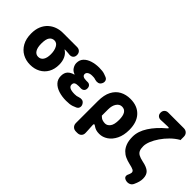

<svg xmlns="http://www.w3.org/2000/svg" viewBox="-35 -1520 2442 2442"><g transform="rotate(45 1186.5 -298.5)"><path d="M311 14Q236 14 174.5 -19.5Q113 -53 76.5 -118.5Q40 -184 40 -278Q40 -352 63 -406.5Q86 -461 125.5 -497Q165 -533 215 -551Q265 -569 319 -569H574Q607 -569 627 -549Q647 -529 647 -496Q647 -463 627 -445.5Q607 -428 574 -431Q561 -433 552.5 -433.5Q544 -434 530.5 -435Q517 -436 487 -437V-432Q528 -408 551 -360Q574 -312 574 -249Q574 -168 540.5 -109Q507 -50 447.5 -18Q388 14 311 14ZM313 -130Q357 -130 381 -166Q405 -202 405 -268Q405 -333 381 -379Q357 -425 313 -425Q271 -425 246.5 -391.5Q222 -358 222 -278Q222 -207 246 -168.5Q270 -130 313 -130Z M958 14Q885 14 823.5 -5.5Q762 -25 725.5 -64.5Q689 -104 689 -163Q689 -220 718 -251.5Q747 -283 798 -296V-301Q755 -315 733.5 -350Q712 -385 712 -419Q712 -476 747 -512Q782 -548 838.5 -565.5Q895 -583 960 -583Q994 -583 1017 -580Q1040 -577 1059 -570.5Q1078 -564 1100 -555Q1127 -544 1133.5 -518.5Q1140 -493 1125 -467Q1111 -442 1086.5 -436Q1062 -430 1034 -438Q1024 -441 1017.5 -443Q1011 -445 1001 -446Q991 -447 970 -447Q932 -447 909 -432.5Q886 -418 886 -394Q886 -349 960 -349Q967 -349 972.5 -349Q978 -349 979 -349Q1007 -351 1024 -334.5Q1041 -318 1041 -289Q1041 -261 1024 -245.5Q1007 -230 979 -231Q976 -231 963 -231.5Q950 -232 942 -232Q901 -232 882 -221Q863 -210 863 -181Q863 -122 976 -122Q1000 -122 1011.5 -124.5Q1023 -127 1041 -133Q1069 -143 1093.5 -138.5Q1118 -134 1134 -108Q1150 -83 1144.5 -57Q1139 -31 1112 -18Q1086 -6 1064.5 1Q1043 8 1018.5 11Q994 14 958 14Z M1326 202Q1291 202 1269.5 180.5Q1248 159 1248 124V-270Q1248 -379 1284 -448Q1320 -517 1382 -550Q1444 -583 1523 -583Q1648 -583 1719.5 -507Q1791 -431 1791 -294Q1791 -196 1757 -127Q1723 -58 1669 -22Q1615 14 1555 14Q1520 14 1494.5 6Q1469 -2 1443 -21Q1416 -41 1417 -9Q1419 27 1420 45.5Q1421 64 1422 80Q1423 96 1424 124Q1426 159 1405.5 180.5Q1385 202 1350 202ZM1513 -132Q1552 -132 1580.5 -169Q1609 -206 1609 -291Q1609 -438 1516 -438Q1472 -438 1443.5 -396.5Q1415 -355 1415 -287V-174Q1440 -148 1464 -140Q1488 -132 1513 -132Z M2319 150Q2305 180 2275 190.5Q2245 201 2213 191Q2182 181 2176 159.5Q2170 138 2186 109Q2188 106 2192.5 91Q2197 76 2197 70Q2197 47 2175.5 35Q2154 23 2090 9Q2051 0 2013.5 -17Q1976 -34 1946 -64.5Q1916 -95 1898 -143Q1880 -191 1880 -262Q1880 -358 1944 -457.5Q2008 -557 2116 -647Q2145 -670 2108 -670Q2081 -669 2065 -668.5Q2049 -668 2032.5 -667.5Q2016 -667 1985 -665Q1954 -664 1935 -681.5Q1916 -699 1916 -730Q1916 -761 1935 -780Q1954 -799 1985 -799H2264Q2299 -799 2320.5 -777.5Q2342 -756 2342 -721V-660H2336Q2279 -627 2229.5 -578Q2180 -529 2142 -473.5Q2104 -418 2083 -365.5Q2062 -313 2062 -272Q2062 -228 2073.5 -200.5Q2085 -173 2113.5 -157Q2142 -141 2193 -130Q2280 -113 2316.5 -79Q2353 -45 2353 22Q2353 51 2345 81Q2337 111 2319 150Z"/></g></svg>

Font: Chiron GoRound TC H
Style: Regular
Weight: 900
Designer: Ryoko NISHIZUKA 西塚涼子 (kana, bopomofo & ideographs); Paul D. Hunt (Latin, Greek & Cyrillic); Sandoll Communications 산돌커뮤니
Foundry: Adobe
Version: Version 1.000;hotconv 1.1.1;makeotfexe 2.6.0